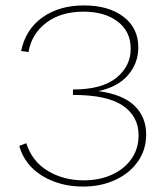

<svg xmlns="http://www.w3.org/2000/svg" viewBox="-20 -683 614 708"><path d="M519 -187Q519 -131 488.5 -87.5Q458 -44 405 -19.5Q352 5 286 5Q201 5 136 -34.5Q71 -74 51 -145L77 -155Q98 -88 156 -53Q214 -18 289 -18Q347 -18 393 -39Q439 -60 465 -97.5Q491 -135 491 -184Q491 -254 433 -293.5Q375 -333 249 -333V-353Q356 -353 409 -396Q462 -439 462 -503Q462 -567 414 -603.5Q366 -640 288 -640Q205 -640 151 -599.5Q97 -559 85 -491L58 -495Q74 -574 136 -618.5Q198 -663 290 -663Q380 -663 435 -621.5Q490 -580 490 -508Q490 -451 453 -407Q416 -363 343 -347Q432 -335 475.5 -293.5Q519 -252 519 -187Z"/></svg>

Font: Ysabeau SC Extralight
Style: Regular
Weight: 200
Designer: Christian Thalmann (Catharsis Fonts)
Version: Version 0.003